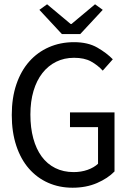

<svg xmlns="http://www.w3.org/2000/svg" viewBox="-20 -865 590 897"><path d="M307 -271H438V-100Q419 -82 389 -71.5Q359 -61 324 -61Q276 -61 238 -80Q200 -99 174.5 -134Q149 -169 135.5 -218.5Q122 -268 122 -330Q122 -391 136.5 -440Q151 -489 178 -523.5Q205 -558 242.5 -576.5Q280 -595 326 -595Q374 -595 405 -578Q436 -561 460 -535L507 -588Q479 -617 435 -642.5Q391 -668 326 -668Q262 -668 208.5 -644.5Q155 -621 116.5 -577.5Q78 -534 56.5 -471Q35 -408 35 -328Q35 -248 56 -184.5Q77 -121 115 -77.5Q153 -34 205 -11Q257 12 319 12Q383 12 433.5 -10Q484 -32 515 -64V-340H307ZM164 -819 269 -706H355L460 -819L424 -845L314 -753H310L200 -845Z"/></svg>

Font: Codetta
Style: Regular
Weight: 400
Italic angle: -11°
Designer: Ulrich Proeller
Foundry: PROSA GmbH
Version: Version 2.00;September 29, 2018;FontCreator 11.5.0.2427 64-b